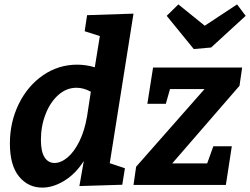

<svg xmlns="http://www.w3.org/2000/svg" viewBox="-20 -841 1137 873"><path d="M587 -779 479 -99 548 -76 536 -1 341 5 361 -109Q324 -51 273 -19.5Q222 12 172 12Q108 12 66.5 -38.5Q25 -89 25 -189Q25 -286 65.5 -368.5Q106 -451 176 -499Q246 -547 331 -547Q371 -547 411 -535L434 -677L365 -699L376 -772ZM376 -313 393 -424Q360 -442 328 -442Q282 -442 245 -409Q208 -376 187 -321.5Q166 -267 166 -205Q166 -152 182.5 -126Q199 -100 228 -100Q257 -100 287 -125Q317 -150 341 -198.5Q365 -247 376 -313ZM1081 -534 1069 -451 763 -98H922L950 -176H1034L1007 0H587L599 -83L910 -436H753L734 -369H650L676 -534ZM911 -724 1058 -821 1097 -769 940 -625 861 -618 738 -769 791 -821Z"/></svg>

Font: Bitter Pro
Style: Bold Italic
Weight: 700
Italic angle: -9°
Designer: Sol Matas, and Bitter project Authors
Foundry: Sol Matas
Version: Version 1.010